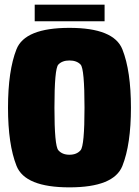

<svg xmlns="http://www.w3.org/2000/svg" viewBox="-20 -802 599 827"><path d="M279 5Q470.5 5 507.2 -87.5Q544 -180 544 -338Q544 -496.5 507.2 -589.2Q470.5 -682 279 -682Q87.5 -682 51 -589.8Q14.5 -497.5 14.5 -338Q14.5 -180 51.2 -87.5Q88 5 279 5ZM279 -135.5Q248 -135.5 231.2 -155Q214.5 -174.5 214.5 -338Q214.5 -506 231.2 -523.8Q248 -541.5 279 -541.5Q310.5 -541.5 327.2 -523.8Q344 -506 344 -338Q344 -174.5 327.2 -155Q310.5 -135.5 279 -135.5ZM129.5 -710.5H430.5V-782H129.5Z"/></svg>

Font: Anybody Condensed Black
Style: Regular
Weight: 900
Width: 3
Designer: Tyler Finck
Foundry: Etcetera Type Company
Version: Version 1.113;gftools[0.9.25]